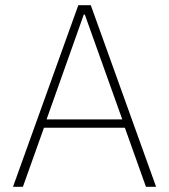

<svg xmlns="http://www.w3.org/2000/svg" viewBox="-20 -718 650 738"><path d="M541 0 460 -227H149L68 0H30L281 -698H329L580 0ZM306 -662H302L159 -259H450Z"/></svg>

Font: IBM Plex Sans Hebrew ExtraLight
Style: Regular
Weight: 200
Designer: Mike Abbink, Paul van der Laan, Pieter van Rosmalen, Yanek Iontef
Foundry: Bold Monday
Version: Version 1.2